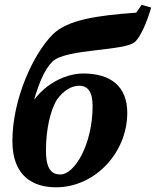

<svg xmlns="http://www.w3.org/2000/svg" viewBox="-20 -778 660 813"><path d="M217.4 15.1C381.7 15.1 518.9 -130.8 518.9 -300.6C518.9 -410 451.3 -466.8 332.5 -466.8C253.2 -466.8 137.4 -414.5 86.2 -286.6L106.3 -285.5C140.1 -427.7 169.7 -484.7 201.9 -516.9C258.1 -573.1 511.6 -560.5 552.6 -601.5C575.6 -624.3 601.1 -680.5 620.1 -746.1L579.8 -757.5L556.8 -724.4C390.9 -712.6 265.5 -694.2 203.2 -632C121.4 -550.1 32.5 -359.8 32.5 -180.3C32.5 -33.2 118.7 15.1 217.4 15.1ZM236 -39.2C200.4 -39.2 174.6 -59.3 174.6 -141.1C174.6 -227.5 192.6 -310.9 221.5 -356.9C249.7 -395 282.7 -414.9 315 -414.9C352.3 -414.9 372.1 -389.1 372.1 -328.9C372.1 -166.3 295.6 -39.2 236 -39.2Z"/></svg>

Font: Source Serif 4 Variable
Style: Italic
Weight: 400
Italic angle: -12°
Designer: Frank Grießhammer
Foundry: Adobe Systems Incorporated
Version: Version 4.004;hotconv 1.0.116;makeotfexe 2.5.65601